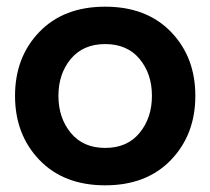

<svg xmlns="http://www.w3.org/2000/svg" viewBox="-20 -539 630 575"><path d="M398 -362.5Q361 -407 295 -407Q229 -407 192 -362.5Q155 -318 155 -252Q155 -186 192 -141Q229 -96 295 -96Q361 -96 398 -141Q435 -186 435 -252Q435 -318 398 -362.5ZM98 -443.5Q171 -519 295 -519Q419 -519 492 -443.5Q565 -368 565 -252Q565 -136 492 -60Q419 16 295 16Q171 16 98 -60Q25 -136 25 -252Q25 -368 98 -443.5Z"/></svg>

Font: Techna Sans
Style: Regular
Weight: 400
Designer: Carl Enlund
Version: Version 1.003